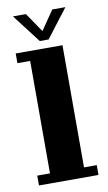

<svg xmlns="http://www.w3.org/2000/svg" viewBox="-79 -709 421 750"><g transform="rotate(-10 131.5 -334.0)"><path d="M13.5 0V-39H64V-485H13.5V-523.5H199V-39H249.5V0ZM114.5 -555 28 -668H79.5L131.5 -591.5L184 -668H236L149.5 -555Z"/></g></svg>

Font: Imbue Thin 10pt ExtraBold
Style: Regular
Weight: 800
Version: Version 1.102